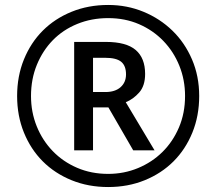

<svg xmlns="http://www.w3.org/2000/svg" viewBox="-20 -744 872 774"><path d="M49 -357Q49 -437 76.5 -504.5Q104 -572 152.5 -620.5Q201 -669 268.5 -696.5Q336 -724 416 -724Q492 -724 558.5 -696.5Q625 -669 675 -620.5Q725 -572 754 -504.5Q783 -437 783 -357Q783 -277 755.5 -209.5Q728 -142 679.5 -93.5Q631 -45 563.5 -17.5Q496 10 416 10Q336 10 268.5 -17.5Q201 -45 152.5 -93.5Q104 -142 76.5 -209.5Q49 -277 49 -357ZM416 -43Q480 -43 536.5 -66.5Q593 -90 635 -131.5Q677 -173 701.5 -230.5Q726 -288 726 -357Q726 -422 703 -479Q680 -536 638.5 -579Q597 -622 540.5 -646.5Q484 -671 416 -671Q349 -671 291.5 -647.5Q234 -624 193 -582Q152 -540 128.5 -482.5Q105 -425 105 -357Q105 -292 128 -235Q151 -178 192.5 -135Q234 -92 291 -67.5Q348 -43 416 -43ZM279 -138V-575H407Q489 -575 527 -542.5Q565 -510 565 -446Q565 -398 541 -371Q517 -344 487 -332L603 -138H517L417 -311H355V-138ZM355 -373H405Q444 -373 466 -392.5Q488 -412 488 -444Q488 -479 468.5 -495Q449 -511 404 -511H355Z"/></svg>

Font: BC Sans
Style: Italic
Weight: 400
Italic angle: -12°
Designer: Monotype Design Team
Designer: Province of B.C.
Foundry: Monotype Imaging Inc.
Version: Version 2.000;GOOG;noto-source:20170915:90ef993387c0